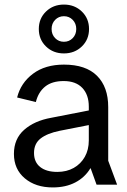

<svg xmlns="http://www.w3.org/2000/svg" viewBox="-20 -809 558 841"><path d="M211 12Q136 12 88.5 -28Q41 -68 41 -135Q41 -201 86 -240.5Q131 -280 204 -293L414 -334V-270L241 -236Q187 -225 158 -202.5Q129 -180 129 -139Q129 -99 156 -77.5Q183 -56 231 -56Q272 -56 303 -73.5Q334 -91 351.5 -122Q369 -153 369 -194V-342Q369 -394 340.5 -424Q312 -454 259 -454Q208 -454 178 -430Q148 -406 137 -362L55 -382Q71 -446 124.5 -486Q178 -526 260 -526Q356 -526 405 -477Q454 -428 454 -340V-105L493 0H403L377 -72H376Q352 -32 310 -10Q268 12 211 12ZM260 -575Q213 -575 181.5 -605.5Q150 -636 150 -682Q150 -728 181.5 -758.5Q213 -789 260 -789Q307 -789 338.5 -758.5Q370 -728 370 -682Q370 -636 338.5 -605.5Q307 -575 260 -575ZM260 -626Q283 -626 298.5 -642Q314 -658 314 -682Q314 -706 298.5 -722Q283 -738 260 -738Q237 -738 221.5 -722Q206 -706 206 -682Q206 -658 221.5 -642Q237 -626 260 -626Z"/></svg>

Font: TikTok Sans 24pt
Style: Regular
Weight: 400
Version: Version 4.000